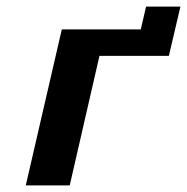

<svg xmlns="http://www.w3.org/2000/svg" viewBox="-20 -561 566 581"><path d="M58 0 167 -472H406L422 -541H526L491 -392H281L191 0Z"/></svg>

Font: Coval
Style: ExtraBold Italic
Weight: 800
Foundry: Context Ltd
Version: Version 001.000